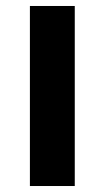

<svg xmlns="http://www.w3.org/2000/svg" viewBox="-20 -622 350 642"><path d="M80 0V-602H230V0Z"/></svg>

Font: Noto Sans Hebrew
Style: Bold
Weight: 700
Designer: Monotype Design Team
Foundry: Monotype Imaging Inc.
Version: Version 2.003